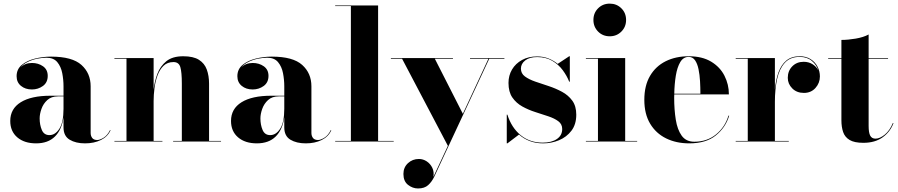

<svg xmlns="http://www.w3.org/2000/svg" viewBox="-20 -780 4950 1058"><path d="M258.5 -252.5H330V-304.5Q330 -340.5 323 -376.8Q316 -413 295.8 -437.5Q275.5 -462 235.5 -462Q212.5 -462 185 -456.5Q157.5 -451 132.8 -439Q108 -427 92.5 -408Q117.5 -433 156 -433Q191 -433 217 -414.8Q243 -396.5 243 -362Q243 -325.5 216.5 -306.2Q190 -287 156 -287Q119.5 -287 95.5 -306.8Q71.5 -326.5 71.5 -360Q71.5 -398.5 100 -422.2Q128.5 -446 172.2 -457Q216 -468 261.5 -468Q378 -468 428.8 -422.2Q479.5 -376.5 479.5 -304.5V-47.5Q479.5 -31.5 488 -20Q496.5 -8.5 516 -8.5Q530 -8.5 551 -21.2Q572 -34 586.5 -63.5L589 -62Q573.5 -27 536 -8.5Q498.5 10 448.5 10Q397.5 10 363.8 -10.2Q330 -30.5 330 -78V-134Q320.5 -65 282.5 -27.5Q244.5 10 179 10Q114 10 75.2 -23.2Q36.5 -56.5 36.5 -113.5Q36.5 -180.5 94.2 -216.5Q152 -252.5 258.5 -252.5ZM252.5 -35.5Q284.5 -35.5 307.2 -70.8Q330 -106 330 -180.5V-249H299.5Q263 -249 240.8 -228.8Q218.5 -208.5 208.5 -180Q198.5 -151.5 198.5 -127.5Q198.5 -92 210.5 -63.8Q222.5 -35.5 252.5 -35.5Z M610.5 -3.5H677V-456.5H610.5V-460H826.5V-287Q831.5 -331 847.2 -373.2Q863 -415.5 896.8 -442.8Q930.5 -470 989.5 -470Q1045.5 -470 1076.2 -450.5Q1107 -431 1119.5 -396.8Q1132 -362.5 1132 -319V-3.5H1198V0H934V-3.5H982V-319Q982 -382 973.8 -410Q965.5 -438 936 -438Q902.5 -438 881.2 -417.5Q860 -397 848 -364.2Q836 -331.5 831.2 -294.2Q826.5 -257 826.5 -223V-3.5H875V0H610.5Z M1475 -252.5H1546.5V-304.5Q1546.5 -340.5 1539.5 -376.8Q1532.5 -413 1512.2 -437.5Q1492 -462 1452 -462Q1429 -462 1401.5 -456.5Q1374 -451 1349.2 -439Q1324.5 -427 1309 -408Q1334 -433 1372.5 -433Q1407.5 -433 1433.5 -414.8Q1459.5 -396.5 1459.5 -362Q1459.5 -325.5 1433 -306.2Q1406.5 -287 1372.5 -287Q1336 -287 1312 -306.8Q1288 -326.5 1288 -360Q1288 -398.5 1316.5 -422.2Q1345 -446 1388.8 -457Q1432.5 -468 1478 -468Q1594.5 -468 1645.2 -422.2Q1696 -376.5 1696 -304.5V-47.5Q1696 -31.5 1704.5 -20Q1713 -8.5 1732.5 -8.5Q1746.5 -8.5 1767.5 -21.2Q1788.5 -34 1803 -63.5L1805.5 -62Q1790 -27 1752.5 -8.5Q1715 10 1665 10Q1614 10 1580.2 -10.2Q1546.5 -30.5 1546.5 -78V-134Q1537 -65 1499 -27.5Q1461 10 1395.5 10Q1330.5 10 1291.8 -23.2Q1253 -56.5 1253 -113.5Q1253 -180.5 1310.8 -216.5Q1368.5 -252.5 1475 -252.5ZM1469 -35.5Q1501 -35.5 1523.8 -70.8Q1546.5 -106 1546.5 -180.5V-249H1516Q1479.5 -249 1457.2 -228.8Q1435 -208.5 1425 -180Q1415 -151.5 1415 -127.5Q1415 -92 1427 -63.8Q1439 -35.5 1469 -35.5Z M1827 -3.5H1913.5V-746.5H1827V-750H2063.5V-3.5H2149.5V0H1827Z M2476 -456.5H2376L2530.5 -153L2671.5 -456.5H2570V-460H2759.5V-456.5H2676L2373 193.5Q2359.5 222 2339.2 240.2Q2319 258.5 2283.5 258.5Q2253.5 258.5 2228.2 238.5Q2203 218.5 2203 178.5Q2203 142.5 2228 119.2Q2253 96 2288.5 96Q2311.5 96 2331.5 109.2Q2351.5 122.5 2362.2 144.8Q2373 167 2368 195L2448 23.5L2195.5 -456.5H2134V-460H2476Z M2776 10H2772.5V-148H2776Q2798.5 -76.5 2849 -35.2Q2899.5 6 2970.5 6Q3019.5 6 3048.8 -14Q3078 -34 3078 -69Q3078 -96 3056.5 -112Q3035 -128 3001.2 -139.2Q2967.5 -150.5 2929.8 -162.5Q2892 -174.5 2858.2 -193.2Q2824.5 -212 2803.2 -242.8Q2782 -273.5 2782 -323Q2782 -364 2801.5 -397Q2821 -430 2856.5 -449.5Q2892 -469 2939.5 -469Q2974.5 -469 3003 -457.5Q3031.5 -446 3053 -428L3116.5 -470H3120V-330H3116.5Q3104 -362 3081 -393.2Q3058 -424.5 3023 -445Q2988 -465.5 2940 -465.5Q2897.5 -465.5 2874 -447Q2850.5 -428.5 2850.5 -402Q2850.5 -375 2872.5 -358.8Q2894.5 -342.5 2929.2 -330.5Q2964 -318.5 3003 -305.8Q3042 -293 3076.8 -274.2Q3111.5 -255.5 3133.5 -225.5Q3155.5 -195.5 3155.5 -148Q3155.5 -94.5 3128.8 -59.5Q3102 -24.5 3060.2 -7.2Q3018.5 10 2973 10Q2933 10 2899.8 -2.5Q2866.5 -15 2840 -38.5Z M3250 -670Q3250 -708.5 3275.8 -734.2Q3301.5 -760 3340 -760Q3378 -760 3404 -734.2Q3430 -708.5 3430 -670Q3430 -632 3404 -606Q3378 -580 3340 -580Q3301.5 -580 3275.8 -606Q3250 -632 3250 -670ZM3208.5 -3.5H3275V-456.5H3208.5V-460H3425V-3.5H3491V0H3208.5Z M3998 -142.5Q3978.5 -77.5 3924.5 -33.8Q3870.5 10 3778 10Q3706.5 10 3650.5 -17.5Q3594.5 -45 3562.5 -98.5Q3530.5 -152 3530.5 -230Q3530.5 -308 3561.8 -361.5Q3593 -415 3648.2 -442.5Q3703.5 -470 3775 -470Q3849.5 -470 3898.8 -440.2Q3948 -410.5 3972.2 -362.5Q3996.5 -314.5 3996.5 -260H3695.5Q3695 -251 3695 -242Q3695 -176 3703.8 -120.8Q3712.5 -65.5 3736.5 -32.2Q3760.5 1 3806 1Q3876 1 3925.8 -39.5Q3975.5 -80 3994 -142.5ZM3775 -466.5Q3745.5 -466.5 3728.5 -437.8Q3711.5 -409 3704 -362.8Q3696.5 -316.5 3695.5 -263.5H3839.5Q3839.5 -297 3837.5 -332.5Q3835.5 -368 3829.2 -398.5Q3823 -429 3810 -447.8Q3797 -466.5 3775 -466.5Z M4034 -3.5H4100.5V-456.5H4034V-460H4250V-287.5Q4255 -340.5 4270 -381.8Q4285 -423 4313.2 -446.5Q4341.5 -470 4387 -470Q4422 -470 4447 -454Q4472 -438 4485 -412.5Q4498 -387 4498 -359Q4498 -322.5 4473.5 -295.2Q4449 -268 4410 -268Q4370.5 -268 4345.8 -292.8Q4321 -317.5 4321 -351Q4321 -389.5 4345.8 -414.5Q4370.5 -439.5 4408.5 -439.5Q4436.5 -439.5 4458 -425.8Q4479.5 -412 4489.5 -391.5Q4480 -422 4453.8 -444.2Q4427.5 -466.5 4386.5 -466.5Q4333.5 -466.5 4303.8 -433Q4274 -399.5 4262 -343.5Q4250 -287.5 4250 -219.5V-3.5H4326.5V0H4034Z M4903.5 -101.5Q4885.5 -53.5 4843.5 -23.2Q4801.5 7 4737.5 7Q4687.5 7 4661.5 -8.8Q4635.5 -24.5 4626 -52.5Q4616.5 -80.5 4616.5 -117V-456.5H4543.5V-460H4616.5V-560Q4652.5 -560 4695.2 -567.2Q4738 -574.5 4766.5 -590V-460H4873.5V-456.5H4766.5V-86.5Q4766.5 -49 4775.2 -32.5Q4784 -16 4804.5 -16Q4828 -16 4855.5 -38.2Q4883 -60.5 4900 -102Z"/></svg>

Font: Bodoni* 48
Style: Bold
Weight: 700
Version: Version 2.2